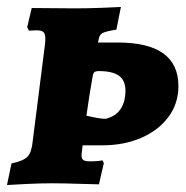

<svg xmlns="http://www.w3.org/2000/svg" viewBox="-20 -526 534 551"><path d="M318 -404Q492 -404 492 -279Q492 -229 463.5 -190.5Q435 -152 385.5 -130.5Q336 -109 274 -109H217L215 -90Q214 -86 214 -80Q214 -70 219.5 -66.5Q225 -63 238 -63Q252 -63 261.5 -64Q271 -65 274 -66L278 -58L264 3Q248 3 206 1.5Q164 0 127 0Q97 0 55 2Q13 4 0 5L13 -57Q47 -64 59 -76.5Q71 -89 74 -122L109 -398Q110 -405 110 -416Q110 -429 104.5 -434Q99 -439 85 -439L63 -438L58 -448L71 -503L195 -502Q230 -502 270.5 -503.5Q311 -505 327 -506L314 -441Q283 -436 274 -431Q265 -426 263 -412L261 -404ZM228 -194Q266 -185 283 -185Q312 -192 326 -213Q340 -234 340 -266Q340 -295 321.5 -308.5Q303 -322 264 -322Q254 -322 250.5 -318.5Q247 -315 246 -307Q238 -265 228 -194Z"/></svg>

Font: Alegreya SC ExtraBold
Style: Italic
Weight: 800
Italic angle: -7°
Designer: Juan Pablo del Peral
Foundry: Huerta Tipografica
Version: Version 2.007; ttfautohint (v1.6)